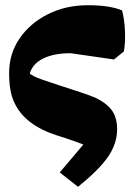

<svg xmlns="http://www.w3.org/2000/svg" viewBox="-20 -525 509 736"><path d="M279 191 209 136 313 13 338 43Q292 26 263 15.5Q234 5 198 -6Q74 -46 35 -132Q25 -152 20 -180Q15 -208 15 -245Q15 -319 55 -377.5Q95 -436 163.5 -470.5Q232 -505 317 -505Q401 -505 448 -485Q457 -451 459 -407Q461 -363 455 -328L417 -297L251 -321Q187 -321 146 -301Q105 -281 94 -243Q100 -238 110.5 -232.5Q121 -227 144 -219Q167 -211 210 -197Q263 -180 292.5 -170Q322 -160 338 -153.5Q354 -147 365 -140Q399 -120 414 -94Q429 -68 429 -30Q429 25 394.5 75.5Q360 126 279 191Z"/></svg>

Font: Eczar ExtraBold
Style: Regular
Weight: 800
Designer: Vaibhav Singh
Foundry: Rosetta Type Foundry
Version: Version 2.000